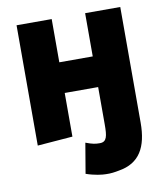

<svg xmlns="http://www.w3.org/2000/svg" viewBox="-84 -613 762 888"><g transform="rotate(-10 297.0 -169.0)"><path d="M541 -544V-1C541 114 502 184 404 200C384 204 364 207 342 206C325 206 289 202 249 188L273 46C305 58 318 60 339 60C372 60 376 33 376 -22V-197H219V8L54 21V-544H219V-341H376V-544Z"/></g></svg>

Font: Repo ExtraBold
Style: Bold
Weight: 700
Designer: Stefan Peev
Foundry: Context Ltd
Version: Version 1.502